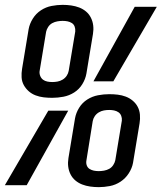

<svg xmlns="http://www.w3.org/2000/svg" viewBox="-28 -763 666 791"><path d="M187 -360Q169 -360 152 -362Q135 -364 119 -370Q103 -376 90.5 -387Q78 -398 70 -412.5Q62 -427 61 -444.5Q60 -462 63 -480L90 -643Q94 -665 107 -686Q120 -707 140.5 -720.5Q161 -734 184.5 -738.5Q208 -743 230 -743Q248 -743 265.5 -740.5Q283 -738 298.5 -732Q314 -726 326.5 -715.5Q339 -705 346.5 -690Q354 -675 356 -658Q358 -641 355 -623L328 -460Q324 -437 311 -416Q298 -395 277.5 -382Q257 -369 233.5 -364.5Q210 -360 187 -360ZM357 -428 527 -735H618L439 -428ZM187 -425Q198 -425 209 -427Q220 -429 230 -435Q240 -441 246.5 -450.5Q253 -460 255 -471L282 -633Q283 -644 279.5 -653.5Q276 -663 268 -668Q260 -673 250.5 -675Q241 -677 230 -677Q220 -677 208.5 -675Q197 -673 187 -667.5Q177 -662 170.5 -652Q164 -642 162 -632L135 -469Q134 -459 138 -449.5Q142 -440 149.5 -434.5Q157 -429 167 -427Q177 -425 187 -425ZM379 8Q361 8 343.5 5.5Q326 3 310.5 -3Q295 -9 282.5 -19.5Q270 -30 262.5 -45Q255 -60 253 -77Q251 -94 254 -112L281 -275Q285 -298 298 -319Q311 -340 331.5 -353Q352 -366 375.5 -370.5Q399 -375 422 -375Q440 -375 457 -373Q474 -371 490 -365Q506 -359 519 -348Q532 -337 539.5 -322.5Q547 -308 548.5 -290.5Q550 -273 547 -255L520 -92Q516 -70 502.5 -49Q489 -28 468.5 -14.5Q448 -1 424.5 3.5Q401 8 379 8ZM379 -58Q389 -58 400.5 -60Q412 -62 422 -67.5Q432 -73 438.5 -83Q445 -93 447 -103L474 -266Q475 -276 471.5 -285.5Q468 -295 460 -300.5Q452 -306 442 -308Q432 -310 422 -310Q411 -310 400 -308Q389 -306 379 -300Q369 -294 362.5 -284.5Q356 -275 354 -264L328 -102Q326 -91 329.5 -81.5Q333 -72 341 -67Q349 -62 358.5 -60Q368 -58 379 -58ZM-8 0 171 -307H253L82 0Z"/></svg>

Font: Iosevka HT Extended
Style: Italic
Weight: 400
Width: 7
Italic angle: -9°
Monospace: yes
Designer: Belleve Invis
Foundry: Belleve Invis
Version: Version 32.3.0; ttfautohint (v1.8.4)